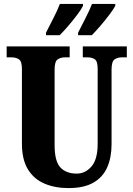

<svg xmlns="http://www.w3.org/2000/svg" viewBox="-20 -951 682 981"><path d="M330 10Q261 10 207 -13Q153 -36 122.5 -86Q92 -136 92 -218V-599Q92 -638 76.5 -648Q61 -658 39 -658H14V-714H336V-658H312Q290 -658 274.5 -647.5Q259 -637 259 -595V-210Q259 -127 288.5 -95.5Q318 -64 372 -64Q416 -64 447.5 -100.5Q479 -137 479 -216V-599Q479 -638 464.5 -648Q450 -658 427 -658H403V-714H628V-658H603Q581 -658 565.5 -647.5Q550 -637 550 -595V-214Q550 -147 528 -96.5Q506 -46 457.5 -18Q409 10 330 10ZM379 -784Q396 -818 416.5 -857.5Q437 -897 450 -931H569V-921Q560 -904 538.5 -875.5Q517 -847 492.5 -818.5Q468 -790 449 -771H379ZM215 -784Q232 -818 252.5 -857.5Q273 -897 286 -931H404V-921Q396 -904 374.5 -875.5Q353 -847 328.5 -818.5Q304 -790 285 -771H215Z"/></svg>

Font: Noto Serif Thai ExtraCondensed Black
Style: Regular
Weight: 900
Width: 2
Designer: Monotype Design Team
Foundry: Monotype Imaging Inc.
Version: Version 2.002; ttfautohint (v1.8.4.7-5d5b)